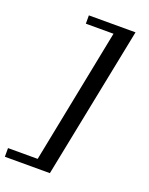

<svg xmlns="http://www.w3.org/2000/svg" viewBox="-196 -787 772 998"><g transform="rotate(20 189.5 -288.0)"><path d="M376 -708 208 132H-41V84H123L271 -662H118V-708Z"/></g></svg>

Font: Veleka
Style: Italic
Weight: 400
Italic angle: -12°
Designer: Stefan Peev, Context Ltd, 2016; SIL International, 1997-2014.
Foundry: Stefan Peev, Context Ltd, 2016
Version: Version 1.000